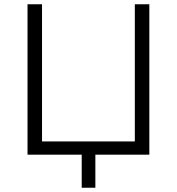

<svg xmlns="http://www.w3.org/2000/svg" viewBox="-20 -725 829 900"><path d="M363 155V0H109V-705H177V-62H612V-705H680V0H427V155Z"/></svg>

Font: Nunito Sans 8pt Light
Style: Regular
Weight: 300
Version: Version 3.101;gftools[0.9.27]